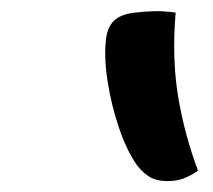

<svg xmlns="http://www.w3.org/2000/svg" viewBox="-20 -772 390 352"><path d="M302 -749Q295 -665 306.5 -595.5Q318 -526 343 -459Q330 -450 317 -445Q304 -440 287 -440Q268 -440 255.5 -447Q243 -454 232 -468Q213 -494 198.5 -536.5Q184 -579 177 -624.5Q170 -670 175 -705Q179 -727 192.5 -737Q206 -747 229 -749Q245 -751 262 -751.5Q279 -752 302 -749Z"/></svg>

Font: Recursive Sn Csl St Med
Style: Italic
Weight: 500
Italic angle: -15°
Version: Version 1.079;hotconv 1.0.112;makeotfexe 2.5.65598; ttfautoh